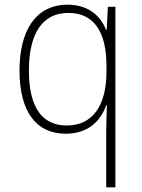

<svg xmlns="http://www.w3.org/2000/svg" viewBox="-20 -559 603 817"><path d="M432 -4V238H471V-530H439L434 -432H431C409 -490 357 -539 268 -539C130 -539 63 -426 63 -259C63 -85 133 10 260 10C352 10 407 -41 432 -111H435C434 -80 432 -33 432 -4ZM264 -25C157 -25 103 -105 103 -259C103 -416 160 -504 271 -504C379 -504 433 -424 433 -280V-254C433 -112 376 -25 264 -25Z"/></svg>

Font: Noto Sans Mono SemiCondensed ExtraLight
Style: Regular
Weight: 200
Width: 4
Designer: Monotype Design Team
Foundry: Monotype Imaging Inc.
Version: Version 2.014